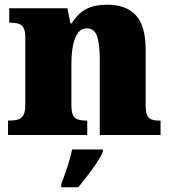

<svg xmlns="http://www.w3.org/2000/svg" viewBox="-20 -571 723 812"><path d="M14 0V-61H18Q41 -61 56 -65.5Q71 -70 79 -84.5Q87 -99 87 -128V-412Q87 -439 80 -452.5Q73 -466 59 -470.5Q45 -475 23 -475H19V-536H265L278 -472H283Q296 -493 314 -511Q332 -529 361 -540Q390 -551 434 -551Q514 -551 555 -506Q596 -461 596 -360V-131Q596 -101 601.5 -86Q607 -71 620 -66Q633 -61 655 -61H659V0H402V-317Q402 -381 391 -416Q380 -451 348 -451Q323 -451 308.5 -430Q294 -409 288 -375Q282 -341 282 -301V-125Q282 -98 288.5 -84.5Q295 -71 309 -66Q323 -61 345 -61H349V0ZM239 208Q246 189 255.5 162.5Q265 136 273 108.5Q281 81 285 61H415V71Q406 92 388.5 118.5Q371 145 350 172Q329 199 311 221H239Z"/></svg>

Font: Noto Serif Bengali Black
Style: Regular
Weight: 900
Version: Version 2.003